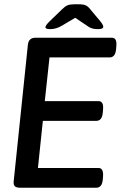

<svg xmlns="http://www.w3.org/2000/svg" viewBox="-20 -876 586 896"><path d="M214 -740Q192 -740 192 -749Q192 -757 211 -776L270 -833Q283 -846 294.5 -851Q306 -856 327 -856H348Q369 -856 380 -851Q391 -846 401 -833L447 -778Q462 -760 462 -751Q462 -740 436 -740Q421 -740 409.5 -743.5Q398 -747 389 -754L331 -793L267 -755Q241 -740 214 -740ZM73 0Q57 0 49.5 -6.5Q42 -13 44 -31L110 -666Q113 -700 146 -700H502Q526 -700 523 -663L522 -649Q520 -626 512 -617Q504 -608 492 -608H211L189 -404H440Q464 -404 461 -367L460 -353Q458 -330 450 -321Q442 -312 430 -312H180L157 -92H440Q463 -92 461 -55L460 -41Q458 -18 450 -9Q442 0 430 0Z"/></svg>

Font: Asap Medium
Style: Italic
Weight: 500
Italic angle: -6°
Designer: Pablo Cosgaya
Foundry: Omnibus-Type
Version: Version 3.001; ttfautohint (v1.8.3)